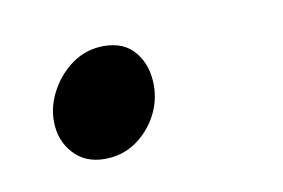

<svg xmlns="http://www.w3.org/2000/svg" viewBox="-32 -512 305 207"><g transform="rotate(-10 121.0 -409.0)"><path d="M69.9 -348.6Q48.4 -348.6 35.6 -362.9Q22.7 -377.2 22.7 -398.4Q22.7 -415.3 31.7 -431.5Q40.6 -447.7 55.6 -458.2Q70.7 -468.7 89.8 -468.7Q111.9 -468.7 123.7 -454.2Q135.6 -439.7 135.6 -417.6Q135.6 -400.3 127.2 -384.6Q118.7 -368.9 103.9 -358.7Q89 -348.6 69.9 -348.6Z"/></g></svg>

Font: Source Sans Variable
Style: Italic
Weight: 200
Italic angle: -11°
Designer: Paul D. Hunt
Foundry: Adobe Systems Incorporated
Version: Version 3.006;hotconv 1.0.111;makeotfexe 2.5.65597